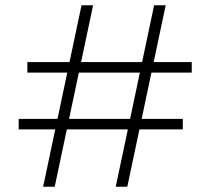

<svg xmlns="http://www.w3.org/2000/svg" viewBox="-20 -710 800 730"><path d="M420 0 566 -690H610L464 0ZM144 0 290 -690H334L188 0ZM51 -218V-258H675V-218ZM84 -434V-474H709V-434Z"/></svg>

Font: DM Sans 17pt ExtraLight
Style: Regular
Weight: 250
Version: Version 4.004;gftools[0.9.30]